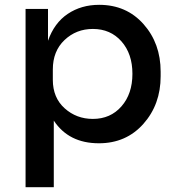

<svg xmlns="http://www.w3.org/2000/svg" viewBox="-20 -576 734 796"><path d="M86 200V-539H179V-407Q205 -481 261 -518.5Q317 -556 391 -556Q504 -556 575 -476Q646 -396 646 -279V-260Q646 -143 574.5 -62.5Q503 18 390 18Q265 18 203 -76V200ZM365 -83Q438 -83 483.5 -135Q529 -187 529 -270Q529 -353 483.5 -404.5Q438 -456 365 -456Q296 -456 247.5 -410Q199 -364 199 -288V-245Q199 -171 248 -127Q297 -83 365 -83Z"/></svg>

Font: Cazoo Sans Medium
Style: Regular
Weight: 500
Designer: Jonathan Barnbrook, Julián Moncada
Foundry: Barnbrook Fonts
Version: Version 2.000;Glyphs 3.3 (3337)